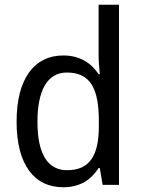

<svg xmlns="http://www.w3.org/2000/svg" viewBox="-20 -780 599 810"><path d="M247 10C319 10 365 -23 396 -71H401L413 0H482V-760H396V-545C396 -524 399 -489 401 -467H396C365 -514 317 -546 247 -546C126 -546 50 -450 50 -267C50 -84 125 10 247 10ZM263 -62C179 -62 138 -134 138 -266C138 -396 178 -474 262 -474C363 -474 397 -404 397 -269V-248C397 -123 358 -62 263 -62Z"/></svg>

Font: Noto Sans Lao SemiCondensed
Style: Regular
Weight: 400
Width: 4
Designer: Monotype Design Team
Foundry: Monotype Imaging Inc.
Version: Version 2.004